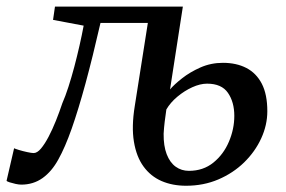

<svg xmlns="http://www.w3.org/2000/svg" viewBox="-50 -568 891 599"><path d="M437.5 -496.5H263.5Q239 -389.5 216.8 -307.8Q194.5 -226 173.8 -167Q153 -108 132 -70.5Q111.5 -33 82.8 -12.5Q54 8 16.5 8Q9 8 -1.2 5.8Q-11.5 3.5 -20 0.8Q-28.5 -2 -29.5 -4L-6 -105.5Q-3.5 -104 8.8 -100.2Q21 -96.5 34.8 -93.5Q48.5 -90.5 55 -90.5Q66 -90.5 77.8 -104.5Q89.5 -118.5 101.5 -141.2Q113.5 -164 124.5 -191.5Q135.5 -219 144.5 -246Q154 -267.5 163.5 -297Q173 -326.5 181.8 -359.5Q190.5 -392.5 198 -425.5Q205.5 -458.5 211 -488L115.5 -506L121.5 -547.5H520.5ZM530.5 11.5Q488 11.5 454 -3.2Q420 -18 397.8 -48.5Q375.5 -79 367.8 -126Q360 -173 370.5 -237.5L411.5 -498L451 -528L520.5 -547.5L480.5 -289Q493 -304 517.8 -323.5Q542.5 -343 575.2 -357.5Q608 -372 645.5 -372Q687.5 -372 718.5 -356Q749.5 -340 766.8 -306.8Q784 -273.5 784 -221Q784 -178 765 -136.5Q746 -95 711.8 -61.5Q677.5 -28 631.2 -8.2Q585 11.5 530.5 11.5ZM539.5 -35Q584 -35 615.8 -60.8Q647.5 -86.5 664.2 -126Q681 -165.5 681 -206.5Q681 -249.5 661.2 -278.2Q641.5 -307 596 -307Q574.5 -307 549.8 -295.8Q525 -284.5 503.2 -266.2Q481.5 -248 469 -226.5Q466 -207.5 463.8 -188.2Q461.5 -169 460.5 -151Q460 -113 470 -87Q480 -61 498 -48Q516 -35 539.5 -35Z"/></svg>

Font: Merriweather 36pt
Style: Italic
Weight: 400
Italic angle: -7.8°
Version: Version 2.101